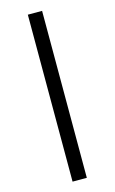

<svg xmlns="http://www.w3.org/2000/svg" viewBox="-148 -822 667 1112"><g transform="rotate(-15 186.0 -265.5)"><path d="M141.1 235.4V-765.6H226.6V235.4Z"/></g></svg>

Font: Open Sans Condensed SemiBold
Style: Italic
Weight: 600
Width: 3
Italic angle: -12°
Designer: Monotype Design Team
Foundry: Monotype Imaging Inc.
Version: Version 3.000; ttfautohint (v1.8.4)